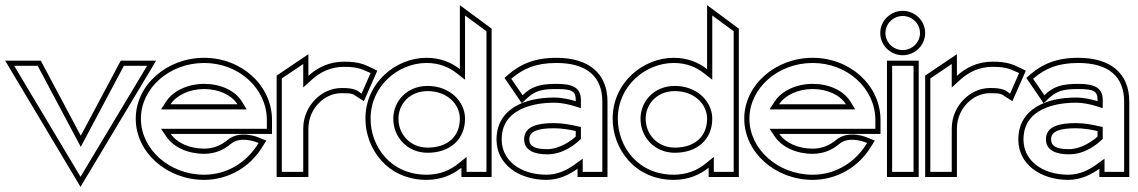

<svg xmlns="http://www.w3.org/2000/svg" viewBox="-36 -686 4410 744"><path d="M-16 -451 276 38 569 -451H432L277 -160L122 -451ZM19 -431H110L277 -117L444 -431H534L276 -1Z M490 -226C490 -95 611 11 755 11C850 11 934 -40 980 -116L996 -141L969 -152C969 -152 896 -186 845 -143C820 -122 790 -110 755 -110C698 -110 649 -133 626 -167H1018V-221C1018 -355 900 -462 755 -462C611 -462 490 -357 490 -226ZM510 -226C510 -344 620 -442 755 -442C891 -442 998 -342 998 -221V-187H588L609 -156C637 -115 693 -90 755 -90C795 -90 830 -104 858 -128C890.4 -155.2 938.2 -143.1 966 -132C922.2 -59 846.4 -9 755 -9C620 -9 510 -108 510 -226ZM588 -262H920L901 -293C874 -336 818 -361 755 -361C692 -361 635 -334 608 -293ZM625 -282C647 -316 697 -341 755 -341C813 -341 862 -317 884 -282Z M1036 0H1159V-187C1159 -230 1177 -264 1200 -287C1221 -308 1250 -325 1289 -325C1332 -325 1332 -321 1349 -310L1374 -294L1426 -412L1404 -423C1378 -435 1357 -447 1297 -447C1239 -447 1194 -424 1159 -392V-476L1036 -393ZM1056 -20V-382L1139 -438V-347L1172 -377C1204 -406 1245 -427 1297 -427C1357.9 -427 1369.7 -415.1 1400 -403L1365 -323C1347.7 -336.9 1335.2 -345 1289 -345C1244 -345 1210 -325 1186 -301C1160 -275 1139 -236 1139 -187V-20Z M1380 -226C1380 -110 1465 11 1617 11C1672 11 1717 -8 1752 -36V0H1869V-575L1746 -666V-418C1713 -444 1670 -462 1617 -462C1498 -462 1380 -366 1380 -226ZM1400 -226C1400 -354 1508 -442 1617 -442C1665 -442 1704 -426 1734 -402L1766 -377V-626L1849 -565V-20H1772V-78L1740 -52C1708 -26 1667 -9 1617 -9C1477 -9 1400 -119 1400 -226ZM1488 -226C1488 -153 1544 -94 1621 -94C1709 -94 1766 -147 1766 -226C1766 -293 1707 -353 1621 -353C1540 -353 1488 -293 1488 -226ZM1508 -226C1508 -282 1551 -333 1621 -333C1698 -333 1746 -281 1746 -226C1746 -159 1700 -114 1621 -114C1555 -114 1508 -164 1508 -226Z M1888 -145C1888 -49 1975 11 2081 11C2131 11 2171 -10 2202 -32V0H2318V-292C2318 -404 2243 -462 2120 -462C2035 -462 1981 -437 1936 -399L1919 -384L1986 -286L2007 -306C2038 -334 2063 -341 2120 -341C2180 -341 2195 -333 2195 -299V-294C2175 -300 2144 -308 2111 -308C1998 -308 1888 -265 1888 -145ZM1908 -145C1908 -203 1936 -239 1979 -261L1997 -269C2030 -282 2070 -288 2111 -288C2141 -288 2170 -281 2189 -275L2215 -267V-299C2215 -348 2180 -361 2120 -361C2058.9 -361 2023.5 -351.5 1989 -317L1945 -381L1949 -384C1991 -419 2039 -442 2120 -442C2236 -442 2298 -391 2298 -292V-20H2222V-71L2190 -48C2161 -27 2125 -9 2081 -9C1981 -9 1908 -64 1908 -145ZM1995 -146C1995 -103 2035 -88 2084 -88C2148.4 -88 2195.3 -128.3 2215 -148V-194L2200 -197C2179 -202 2145 -209 2111 -209C2050 -209 1995 -198 1995 -146ZM2015 -146C2015 -177 2047 -189 2111 -189C2142 -189 2175 -183 2195 -178V-157C2180 -143 2134 -108 2084 -108C2035 -108 2015 -120 2015 -146Z M2338 -226C2338 -110 2423 11 2575 11C2630 11 2675 -8 2710 -36V0H2827V-575L2704 -666V-418C2671 -444 2628 -462 2575 -462C2456 -462 2338 -366 2338 -226ZM2358 -226C2358 -354 2466 -442 2575 -442C2623 -442 2662 -426 2692 -402L2724 -377V-626L2807 -565V-20H2730V-78L2698 -52C2666 -26 2625 -9 2575 -9C2435 -9 2358 -119 2358 -226ZM2446 -226C2446 -153 2502 -94 2579 -94C2667 -94 2724 -147 2724 -226C2724 -293 2665 -353 2579 -353C2498 -353 2446 -293 2446 -226ZM2466 -226C2466 -282 2509 -333 2579 -333C2656 -333 2704 -281 2704 -226C2704 -159 2658 -114 2579 -114C2513 -114 2466 -164 2466 -226Z M2848 -226C2848 -95 2969 11 3113 11C3208 11 3292 -40 3338 -116L3354 -141L3327 -152C3327 -152 3254 -186 3203 -143C3178 -122 3148 -110 3113 -110C3056 -110 3007 -133 2984 -167H3376V-221C3376 -355 3258 -462 3113 -462C2969 -462 2848 -357 2848 -226ZM2868 -226C2868 -344 2978 -442 3113 -442C3249 -442 3356 -342 3356 -221V-187H2946L2967 -156C2995 -115 3051 -90 3113 -90C3153 -90 3188 -104 3216 -128C3248.4 -155.2 3296.2 -143.1 3324 -132C3280.2 -59 3204.4 -9 3113 -9C2978 -9 2868 -108 2868 -226ZM2946 -262H3278L3259 -293C3232 -336 3176 -361 3113 -361C3050 -361 2993 -334 2966 -293ZM2983 -282C3005 -316 3055 -341 3113 -341C3171 -341 3220 -317 3242 -282Z M3375 -558C3375 -510 3415 -472 3462 -472C3509 -472 3549 -510 3549 -558C3549 -606 3509 -644 3462 -644C3415 -644 3375 -606 3375 -558ZM3395 -558C3395 -595 3426 -624 3462 -624C3498 -624 3529 -595 3529 -558C3529 -521 3498 -492 3462 -492C3426 -492 3395 -521 3395 -558ZM3401 0H3524V-451H3401ZM3421 -20V-431H3504V-20Z M3549 0H3672V-187C3672 -230 3690 -264 3713 -287C3734 -308 3763 -325 3802 -325C3845 -325 3845 -321 3862 -310L3887 -294L3939 -412L3917 -423C3891 -435 3870 -447 3810 -447C3752 -447 3707 -424 3672 -392V-476L3549 -393ZM3569 -20V-382L3652 -438V-347L3685 -377C3717 -406 3758 -427 3810 -427C3870.9 -427 3882.7 -415.1 3913 -403L3878 -323C3860.7 -336.9 3848.2 -345 3802 -345C3757 -345 3723 -325 3699 -301C3673 -275 3652 -236 3652 -187V-20Z M3910 -145C3910 -49 3997 11 4103 11C4153 11 4193 -10 4224 -32V0H4340V-292C4340 -404 4265 -462 4142 -462C4057 -462 4003 -437 3958 -399L3941 -384L4008 -286L4029 -306C4060 -334 4085 -341 4142 -341C4202 -341 4217 -333 4217 -299V-294C4197 -300 4166 -308 4133 -308C4020 -308 3910 -265 3910 -145ZM3930 -145C3930 -203 3958 -239 4001 -261L4019 -269C4052 -282 4092 -288 4133 -288C4163 -288 4192 -281 4211 -275L4237 -267V-299C4237 -348 4202 -361 4142 -361C4080.9 -361 4045.5 -351.5 4011 -317L3967 -381L3971 -384C4013 -419 4061 -442 4142 -442C4258 -442 4320 -391 4320 -292V-20H4244V-71L4212 -48C4183 -27 4147 -9 4103 -9C4003 -9 3930 -64 3930 -145ZM4017 -146C4017 -103 4057 -88 4106 -88C4170.4 -88 4217.3 -128.3 4237 -148V-194L4222 -197C4201 -202 4167 -209 4133 -209C4072 -209 4017 -198 4017 -146ZM4037 -146C4037 -177 4069 -189 4133 -189C4164 -189 4197 -183 4217 -178V-157C4202 -143 4156 -108 4106 -108C4057 -108 4037 -120 4037 -146Z"/></svg>

Font: Charger Pro
Style: Ol
Weight: 900
Designer: Jasper
Foundry: Cannot Into Space Fonts
Version: Version 1.09